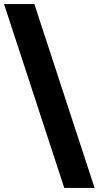

<svg xmlns="http://www.w3.org/2000/svg" viewBox="-50 -880 488 950"><path d="M120 -860 418 50H268L-30 -860Z"/></svg>

Font: Sinkin Sans 700 Bold
Style: Bold
Weight: 700
Designer: Keith Bates
Foundry: K-Type
Version: Sinkin Sans (version 1.0)  by Keith Bates   •   © 2014   www